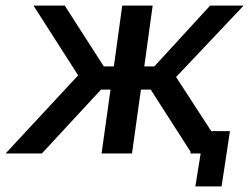

<svg xmlns="http://www.w3.org/2000/svg" viewBox="-88 -550 893 688"><path d="M459 -530H350L320 -312H284L144 -530H32L192 -280L-68 0H62L274 -229H308L276 0H385L417 -229H452L595 -6L594 0H631L612 118H706L736 -80H669L543 -274L785 -530H665L465 -312H429Z"/></svg>

Font: Cheyenne Sans Medium
Style: Italic
Weight: 500
Italic angle: -8.13011°
Designer: The Public Sans project authors (U.S. Web Design System), Libre Franklin designed by Pablo Impallari and Rodrigo Fuenzal
Foundry: The Cheyenne Sans Project Authors
Version: Version 2.007